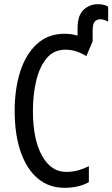

<svg xmlns="http://www.w3.org/2000/svg" viewBox="-20 -886 536 916"><path d="M446 -866Q464 -866 476.5 -862.5Q489 -859 496 -854V-783Q491 -786 480.5 -790Q470 -794 458 -794Q442 -794 432 -783Q422 -772 422 -738V-689L392 -618Q370 -632 345 -640.5Q320 -649 292 -649Q237 -649 203 -608.5Q169 -568 153 -501.5Q137 -435 137 -357Q137 -221 180.5 -143Q224 -65 297 -66Q327 -66 353.5 -73.5Q380 -81 404 -93V-17Q356 10 287 10Q214 10 161 -34Q108 -78 79 -160.5Q50 -243 50 -358Q50 -460 76 -543Q102 -626 155.5 -675.5Q209 -725 289 -725Q320 -725 350 -716V-750Q350 -813 379 -839.5Q408 -866 446 -866Z"/></svg>

Font: Noto Sans ExtraCondensed
Style: Regular
Weight: 400
Width: 2
Designer: Monotype Design Team
Foundry: Monotype Imaging Inc.
Version: Version 2.013; ttfautohint (v1.8.4.7-5d5b)